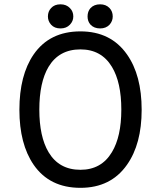

<svg xmlns="http://www.w3.org/2000/svg" viewBox="-20 -857 748 894"><path d="M261.7 -836.9Q233.4 -836.9 217.8 -819.3Q203.1 -803.7 203.1 -780.3Q203.1 -758.8 217.8 -742.2Q233.4 -724.6 261.7 -724.6Q289.1 -724.6 305.7 -742.2Q321.3 -758.8 321.3 -780.3Q321.3 -803.7 305.7 -819.3Q289.1 -836.9 261.7 -836.9ZM446.3 -836.9Q418 -836.9 401.4 -819.3Q387.7 -803.7 387.7 -780.3Q387.7 -757.8 401.4 -742.2Q418 -724.6 446.3 -724.6Q473.6 -724.6 490.2 -742.2Q504.9 -758.8 504.9 -780.3Q504.9 -803.7 490.2 -819.3Q473.6 -836.9 446.3 -836.9ZM354.5 -627Q452.1 -627 501 -545.9Q544.9 -473.6 544.9 -346.7Q544.9 -220.7 501 -148.4Q452.1 -66.4 354.5 -66.4Q254.9 -66.4 206.1 -148.4Q163.1 -220.7 163.1 -346.7Q163.1 -473.6 206.1 -545.9Q254.9 -627 354.5 -627ZM354.5 -710.9Q210.9 -710.9 136.7 -603.5Q70.3 -506.8 70.3 -345.7Q70.3 -186.5 136.7 -89.8Q210.9 17.6 354.5 17.6Q496.1 17.6 571.3 -89.8Q639.6 -186.5 639.6 -345.7Q639.6 -506.8 571.3 -603.5Q496.1 -710.9 354.5 -710.9Z"/></svg>

Font: Gungsuh
Style: Regular
Weight: 400
Version: Version 2.21